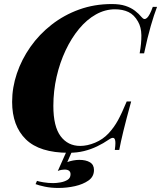

<svg xmlns="http://www.w3.org/2000/svg" viewBox="-20 -742 797 950"><path d="M757 -708Q742 -669 726 -613.5Q710 -558 693 -478H671Q680 -528 679.5 -567.5Q679 -607 663 -635Q644 -669 615.5 -682.5Q587 -696 549 -696Q500 -696 454.5 -670.5Q409 -645 371 -599Q333 -553 304.5 -492.5Q276 -432 260 -362Q244 -292 244 -218Q244 -116 280 -68Q316 -20 377 -20Q412 -20 450.5 -36Q489 -52 517 -82Q544 -111 563.5 -146.5Q583 -182 607 -240H629Q604 -149 590.5 -93.5Q577 -38 570 0H548Q551 -21 551 -34Q551 -55 543 -59Q535 -63 518 -51Q492 -33 461 -18Q430 -3 395.5 5.5Q361 14 320 14Q176 14 108 -52.5Q40 -119 40 -238Q40 -309 63.5 -378.5Q87 -448 130.5 -510Q174 -572 235.5 -620Q297 -668 372 -695Q447 -722 533 -722Q573 -722 600.5 -713Q628 -704 647.5 -689Q667 -674 681 -657Q694 -641 707.5 -653.5Q721 -666 736 -708ZM342 -6 313 60Q326 55 342 52Q358 49 372 49Q405 49 425 61Q445 73 445 99Q445 132 418 151Q391 170 351 179Q311 188 269 188Q232 188 201.5 181.5Q171 175 156 169L163 153Q171 156 195 160Q219 164 243 164Q259 164 279 160.5Q299 157 314 148Q329 139 329 120Q329 97 299 97Q294 97 284.5 98.5Q275 100 266 104L315 -6Z"/></svg>

Font: Playfair Display ExtraBold
Style: Italic
Weight: 800
Italic angle: -14°
Designer: Claus Eggers Sørensen
Foundry: Claus Eggers Sørensen
Version: Version 1.203